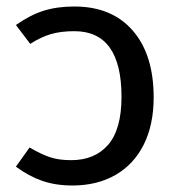

<svg xmlns="http://www.w3.org/2000/svg" viewBox="-20 -559 550 591"><path d="M453 -259Q453 -175 422.5 -114Q392 -53 335.5 -20.5Q279 12 203 12Q151 12 109.5 -2.5Q68 -17 29 -46L71 -105Q107 -84 134 -75Q161 -66 199 -66Q272 -66 313 -113.5Q354 -161 354 -261Q354 -463 209 -463Q167 -463 136.5 -454Q106 -445 73 -424L29 -482Q73 -513 114.5 -526Q156 -539 209 -539Q324 -539 388.5 -465Q453 -391 453 -259Z"/></svg>

Font: FiraGO
Style: Regular
Weight: 400
Designer: bBox Type
Foundry: bBox Type GmbH
Version: Version 1.001;April 20, 2020;FontCreator 12.0.0.2555 64-bit